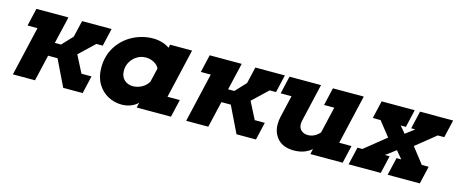

<svg xmlns="http://www.w3.org/2000/svg" viewBox="-37 -955 3334 1401"><g transform="rotate(15 1630.0 -255.0)"><path d="M112 -506H354L306 -301H353L428 -381L457 -506H680L649 -372H601L486 -263L552 -134H628L597 0H450L354 -198H283L237 0H70L156 -372H81Z M1202 -134H1295L1264 0H1005L1014 -39Q994 -18 962 -5Q930 8 891 8Q837 8 788.5 -18Q740 -44 710 -94.5Q680 -145 680 -214Q680 -305 724 -374Q768 -443 840 -480.5Q912 -518 994 -518Q1028 -518 1062.5 -507.5Q1097 -497 1116 -481L1122 -506H1288ZM1053 -208 1078 -314Q1066 -340 1037.5 -355Q1009 -370 976 -370Q941 -370 911 -352Q881 -334 863 -303.5Q845 -273 845 -237Q845 -192 871.5 -167.5Q898 -143 937 -143Q970 -143 1002 -159.5Q1034 -176 1053 -208Z M1421 -506H1663L1615 -301H1662L1737 -381L1766 -506H1989L1958 -372H1910L1795 -263L1861 -134H1937L1906 0H1759L1663 -198H1592L1546 0H1379L1465 -372H1390Z M2585 -506 2499 -134H2592L2561 0H2317L2326 -40Q2272 6 2194 6Q2116 6 2075 -35Q2030 -80 2030 -149Q2030 -179 2037 -208L2075 -372H1993L2024 -506H2262L2196 -220Q2193 -207 2193 -195Q2193 -164 2212.5 -146.5Q2232 -129 2264 -129Q2288 -129 2311 -140.5Q2334 -152 2352 -173L2398 -372H2321L2352 -506Z M2932 -134H2968L2920 -191L2844 -134H2880L2849 0H2606L2637 -134H2674L2834 -263L2748 -372H2689L2720 -506H2970L2939 -372H2900L2943 -321L3010 -372H2979L3010 -506H3260L3229 -372H3180L3031 -252L3123 -134H3175L3144 0H2901Z"/></g></svg>

Font: Arvo
Style: Bold Italic
Weight: 700
Italic angle: -13°
Designer: Anton Koovit (Cyrillic Expansion: Cyreal)
Foundry: Anton Koovit, Yassin Baggar
Version: Version 3.000